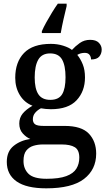

<svg xmlns="http://www.w3.org/2000/svg" viewBox="-20 -786 584 1046"><path d="M232 240Q124 240 70.5 202.5Q17 165 17 96Q17 39 54 9Q91 -21 145 -29Q123 -38 104 -59Q85 -80 85 -113Q85 -144 103 -166.5Q121 -189 157 -210Q113 -227 88 -268Q63 -309 63 -362Q63 -448 111 -497.5Q159 -547 257 -547Q293 -547 324.5 -537Q356 -527 372 -514Q390 -534 414.5 -551.5Q439 -569 471 -569Q503 -569 518.5 -553Q534 -537 534 -516Q534 -494 521 -478Q508 -462 476 -462Q476 -476 468 -487Q460 -498 442 -498Q419 -498 401 -487Q419 -465 431 -435Q443 -405 443 -364Q443 -289 397.5 -240Q352 -191 257 -191Q245 -191 228.5 -192.5Q212 -194 203 -196Q185 -187 172 -172Q159 -157 159 -136Q159 -118 171 -109Q183 -100 217 -100H332Q424 -100 464 -58Q504 -16 504 51Q504 138 437.5 189Q371 240 232 240ZM254 -242Q300 -242 318.5 -272.5Q337 -303 337 -365Q337 -429 318 -462Q299 -495 253 -495Q208 -495 188.5 -461Q169 -427 169 -364Q169 -303 189 -272.5Q209 -242 254 -242ZM234 188Q302 188 341 173.5Q380 159 396 133Q412 107 412 73Q412 31 387.5 16Q363 1 316 1H213Q187 1 163 8Q139 15 123.5 34Q108 53 108 91Q108 134 135.5 161Q163 188 234 188ZM208 -616Q217 -637 232 -664Q247 -691 263.5 -718Q280 -745 295 -766H343V-753Q335 -721 326 -681Q317 -641 311 -606H208Z"/></svg>

Font: Noto Serif Toto Medium
Style: Regular
Weight: 500
Designer: Monotype Design Team
Foundry: Monotype Imaging Inc.
Version: Version 2.001; ttfautohint (v1.8.4.7-5d5b)